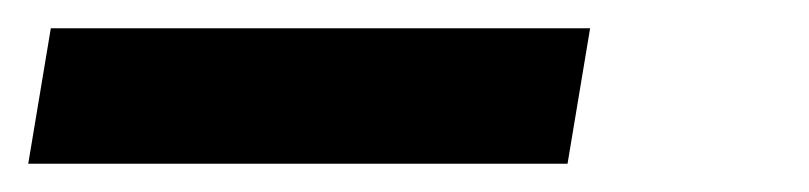

<svg xmlns="http://www.w3.org/2000/svg" viewBox="-53 99 573 136"><path d="M-33 215 -17 119H365L349 215Z"/></svg>

Font: Iosevka SS04
Style: Bold Italic
Weight: 700
Italic angle: -9°
Monospace: yes
Designer: Belleve Invis
Foundry: Belleve Invis
Version: Version 19.0.0; ttfautohint (v1.8.4)